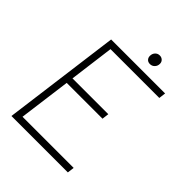

<svg xmlns="http://www.w3.org/2000/svg" viewBox="-227 -934 1054 1054"><g transform="rotate(45 300.0 -406.5)"><path d="M139 -685H558L553 -645H174L140 -384H418L413 -344H135L95 -41H492L487 -1H49ZM353 -772Q353 -789 363.5 -800.5Q374 -812 390 -812Q404 -812 413.5 -803Q423 -794 423 -780Q423 -763 412 -751.5Q401 -740 385 -740Q370 -740 361.5 -749Q353 -758 353 -772Z"/></g></svg>

Font: Bellota Text Light
Style: Italic
Weight: 300
Italic angle: -7.5°
Designer: Kemie Guaida
Foundry: Kemie Guaida
Version: Version 4.001